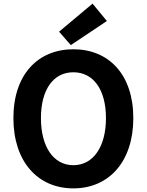

<svg xmlns="http://www.w3.org/2000/svg" viewBox="-20 -1026 810 1060"><path d="M385 14C581 14 716 -133 716 -374C716 -614 581 -754 385 -754C189 -754 54 -614 54 -374C54 -133 189 14 385 14ZM385 -114C275 -114 206 -216 206 -374C206 -532 275 -627 385 -627C495 -627 565 -532 565 -374C565 -216 495 -114 385 -114ZM371 -777 570 -910 491 -1006 306 -851Z"/></svg>

Font: Noto Sans Mono CJK TC
Style: Bold
Weight: 700
Designer: Ryoko NISHIZUKA 西塚涼子 (kana, bopomofo & ideographs); Paul D. Hunt (Latin, Greek & Cyrillic); Sandoll Communications 산돌커뮤니
Foundry: Adobe
Version: Version 2.004;hotconv 1.0.118;makeotfexe 2.5.65603